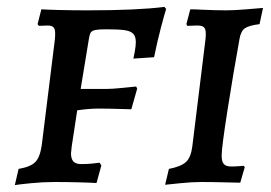

<svg xmlns="http://www.w3.org/2000/svg" viewBox="-20 -528 785 557"><path d="M186 -83Q186 -67 193 -59.5Q200 -52 216 -52Q232 -52 247.5 -53.5Q263 -55 269 -56L274 -48L260 3Q247 2 211 1Q175 0 139 0Q105 0 69.5 3.5Q34 7 23 9L34 -38Q69 -44 82.5 -58Q96 -72 101 -106L139 -412Q140 -420 140 -431Q140 -444 135 -449Q130 -454 118 -454L93 -453L89 -458L100 -501Q113 -500 151.5 -499Q190 -498 234 -498Q379 -498 457 -508L462 -502Q458 -490 447 -448.5Q436 -407 427 -362L367 -358Q368 -363 371 -378.5Q374 -394 374 -406Q374 -422 366.5 -430Q359 -438 341.5 -440.5Q324 -443 288 -443Q266 -443 256.5 -441Q247 -439 243.5 -434Q240 -429 238 -416L214 -270H290Q305 -270 335 -273Q365 -276 375 -277L378 -271L361 -211Q351 -211 323.5 -212Q296 -213 265 -213Q239 -213 204 -208L188 -103Q186 -87 186 -83ZM623 -77Q623 -59 629.5 -52Q636 -45 650 -45Q664 -45 674 -46Q684 -47 687 -47L690 -43L677 2Q665 2 631 1Q597 0 564 0Q537 0 503 3.5Q469 7 459 8L470 -38Q506 -45 520 -58.5Q534 -72 538 -104L576 -413Q577 -420 577 -431Q577 -444 571.5 -449Q566 -454 552 -454L523 -453Q521 -457 521 -459L532 -501Q548 -501 562 -500Q606 -498 636 -498Q659 -498 695 -501Q731 -504 743 -505L733 -458Q702 -454 690.5 -446Q679 -438 675 -416Q657 -317 640 -208.5Q623 -100 623 -77Z"/></svg>

Font: Alegreya SC Medium
Style: Italic
Weight: 500
Italic angle: -7°
Designer: Juan Pablo del Peral
Foundry: Huerta Tipografica
Version: Version 2.007; ttfautohint (v1.6)